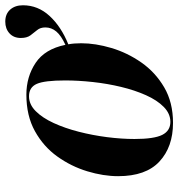

<svg xmlns="http://www.w3.org/2000/svg" viewBox="6 -672 676 728"><g transform="rotate(-90 344.0 -308.0)"><path d="M242 10Q151 10 95.5 -41.5Q40 -93 40 -198Q40 -254 58.5 -315Q77 -376 114.5 -428.5Q152 -481 210.5 -513.5Q269 -546 349 -546Q417 -546 469.5 -511Q522 -476 538 -398Q573 -414 588.5 -432.5Q604 -451 604 -474Q604 -493 594 -505Q584 -517 574 -530.5Q564 -544 564 -567Q564 -594 581.5 -610Q599 -626 626 -626Q655 -626 671.5 -607.5Q688 -589 688 -559Q688 -502 647.5 -458Q607 -414 540 -387Q544 -366 544 -338Q544 -284 526 -223.5Q508 -163 471 -110Q434 -57 377 -23.5Q320 10 242 10ZM246 0Q277 0 302.5 -25Q328 -50 347 -92.5Q366 -135 378.5 -187Q391 -239 397 -294Q403 -349 403 -399Q403 -477 390 -506.5Q377 -536 343 -536Q312 -536 286.5 -510.5Q261 -485 241.5 -442.5Q222 -400 208.5 -347.5Q195 -295 188 -240Q181 -185 181 -136Q181 -62 196.5 -31Q212 0 246 0Z"/></g></svg>

Font: Noto Serif Display SemiCondensed
Style: Bold Italic
Weight: 700
Width: 4
Italic angle: -12°
Designer: Monotype Design Team
Foundry: Monotype Imaging Inc.
Version: Version 2.009